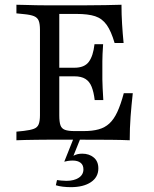

<svg xmlns="http://www.w3.org/2000/svg" viewBox="-20 -591 647 809"><path d="M180.6 -2.4Q157.3 -2.4 132.7 -2Q108.1 -1.6 86.3 -1.2Q64.5 -0.8 49.2 0V-36.3L80.6 -39.5Q108.1 -42.7 123 -48.4Q137.9 -54 143.1 -67.7Q148.4 -81.5 148.4 -105.6V-465.3Q148.4 -490.3 143.1 -503.6Q137.9 -516.9 123 -523Q108.1 -529 80.6 -531.5L49.2 -534.7V-571Q64.5 -571 86.3 -570.2Q108.1 -569.4 132.7 -569Q157.3 -568.5 180.6 -568.5H190.3H329.8Q384.7 -568.5 423.8 -569.4Q462.9 -570.2 491.9 -571Q491.9 -529.8 494.4 -489.9Q496.8 -450 500.8 -409.7H462.9Q448.4 -459.7 429.4 -486.3Q410.5 -512.9 381 -522.6Q351.6 -532.3 302.4 -532.3H229.8V-104.8Q229.8 -77.4 234.7 -63.3Q239.5 -49.2 253.6 -44Q267.7 -38.7 294.4 -38.7H332.3Q369.4 -38.7 395.6 -46Q421.8 -53.2 440.7 -70.6Q459.7 -87.9 474.2 -119Q488.7 -150 501.6 -198.4H539.5Q533.9 -148.4 530.2 -99.6Q526.6 -50.8 526.6 0Q491.9 -1.6 444 -2Q396 -2.4 329.8 -2.4H190.3ZM203.2 -269.4V-305.6H368.5V-269.4ZM379 -169.4Q375 -203.2 366.1 -225.4Q357.3 -247.6 339.9 -258.5Q322.6 -269.4 293.5 -269.4V-305.6Q335.5 -305.6 354 -330.2Q372.6 -354.8 378.2 -404.8H414.5Q411.3 -358.1 411.3 -333.1Q411.3 -308.1 411.3 -287.1Q411.3 -271.8 411.3 -256Q411.3 -240.3 412.5 -219.8Q413.7 -199.2 415.3 -169.4ZM278.2 197.6Q261.3 197.6 244.4 195.6Q227.4 193.5 215.3 189.5L220.2 167.7Q227.4 168.5 238.3 169.8Q249.2 171 259.7 171Q291.9 171 311.7 158.1Q331.5 145.2 331.5 122.6Q331.5 104 319.4 94.8Q307.3 85.5 286.3 85.5Q275.8 85.5 265.7 87.1Q255.6 88.7 250.8 90.3L295.2 -21H324.2L289.5 65.3Q298.4 60.5 307.3 58.5Q316.1 56.5 326.6 56.5Q355.6 56.5 375 72.6Q394.4 88.7 394.4 118.5Q394.4 155.6 362.9 176.6Q331.5 197.6 278.2 197.6Z"/></svg>

Font: Playfair 9pt
Style: Regular
Weight: 400
Designer: Claus Eggers Sørensen
Foundry: Claus Eggers Sørensen
Version: Version 2.203